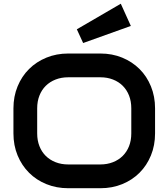

<svg xmlns="http://www.w3.org/2000/svg" viewBox="-20 -996 900 1026"><path d="M808.6 -283.2Q808.6 -219.2 786.6 -165.5Q764.6 -111.8 725.6 -72.8Q686.5 -33.7 633.1 -12Q579.6 9.8 516.6 9.8H344.7Q281.7 9.8 228 -12Q174.3 -33.7 135.3 -72.8Q96.2 -111.8 74 -165.5Q51.8 -219.2 51.8 -283.2V-417Q51.8 -480.5 74 -534.4Q96.2 -588.4 135.3 -627.2Q174.3 -666 228 -688Q281.7 -710 344.7 -710H516.6Q579.6 -710 633.1 -688Q686.5 -666 725.6 -627.2Q764.6 -588.4 786.6 -534.4Q808.6 -480.5 808.6 -417ZM681.6 -417Q681.6 -454.6 669.7 -485.1Q657.7 -515.6 636 -537.4Q614.3 -559.1 583.7 -571Q553.2 -583 516.6 -583H344.7Q307.6 -583 277.1 -571Q246.6 -559.1 224.6 -537.4Q202.6 -515.6 190.7 -485.1Q178.7 -454.6 178.7 -417V-283.2Q178.7 -245.6 190.7 -215.1Q202.6 -184.6 224.6 -162.8Q246.6 -141.1 277.1 -129.2Q307.6 -117.2 344.7 -117.2H515.6Q552.7 -117.2 583.3 -129.2Q613.8 -141.1 635.7 -162.8Q657.7 -184.6 669.7 -215.1Q681.6 -245.6 681.6 -283.2ZM679.2 -857.4 424.3 -766.1 390.6 -839.4 625.5 -976.1Z"/></svg>

Font: Audiowide
Style: Regular
Weight: 400
Version: Version 1.003